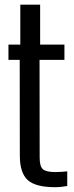

<svg xmlns="http://www.w3.org/2000/svg" viewBox="-20 -790 316 818"><path d="M214.5 7.5Q131.5 7.5 98 -23Q64.5 -53.5 64.5 -127.5L64 -535H16V-600H66.5V-770H151V-600H254.5V-535H148.5L149 -118Q149 -82 162.2 -69.5Q175.5 -57 215.5 -57Q230.5 -57 241.5 -57.8Q252.5 -58.5 266.5 -60V2.5Q254.5 4.5 241.8 6Q229 7.5 214.5 7.5Z"/></svg>

Font: Big Shoulders
Style: Regular
Weight: 400
Designer: Patric King
Foundry: XO Type Co
Version: Version 2.002